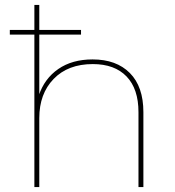

<svg xmlns="http://www.w3.org/2000/svg" viewBox="-20 -762 713 782"><path d="M120 -742H140V-370L138 -373Q161 -442 217.5 -481Q274 -520 357 -520Q454 -520 509 -464.5Q564 -409 564 -305V0H544V-305Q544 -400 495.5 -450.5Q447 -501 358 -501Q257 -501 198.5 -440.5Q140 -380 140 -281V0H120ZM20 -640H310V-621H20Z"/></svg>

Font: iiserrat Thin
Style: Regular
Weight: 100
Designer: Akira Ohta
Foundry: Akira Ohta
Version: Version 1.200;Glyphs 3.3.1 (3343)